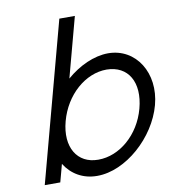

<svg xmlns="http://www.w3.org/2000/svg" viewBox="-89 -876 873 974"><g transform="rotate(-10 347.5 -389.5)"><path d="M143.3 -281 73.4 -20 62.6 20H142.6L153.4 -20L167.1 -71.2C201.6 -15.5 259.8 20 332.6 20C333.1 20 333.7 20 334.2 20C480.6 20 640.8 -122.3 683.8 -282.9C726.2 -441.1 638.6 -583 494.2 -583C421.6 -582.5 344.1 -546.8 279.5 -490.9L351.4 -759L362.1 -799H282.1L271.4 -759ZM223.3 -281C258.4 -412 363.8 -503 472.8 -503C583.8 -502 637.9 -410 602.7 -278.6C567.9 -148.9 462.4 -60 354.1 -60C353.5 -60 352.9 -60 352.3 -60C245.2 -60 188.6 -151.7 223.3 -281Z"/></g></svg>

Font: Nordica Advanced
Style: RegularObl
Weight: 300
Version: Version 1.07